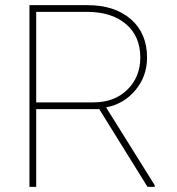

<svg xmlns="http://www.w3.org/2000/svg" viewBox="-20 -731 694 751"><path d="M368.2 -304.2H121.6V0H95.2V-710.9H321.8Q428.7 -710.9 491.9 -655.8Q555.2 -600.6 555.2 -505.9Q555.2 -433.1 510 -378.7Q464.8 -324.2 395 -311L585 -6.8V0H557.1ZM121.6 -330.6H345.7Q427.7 -330.6 478.3 -380.4Q528.8 -430.2 528.8 -505.9Q528.8 -588.9 472.9 -636.7Q417 -684.6 319.8 -684.6H121.6Z"/></svg>

Font: RobotoDraft Thin
Style: Regular
Weight: 250
Version: Version 2.001153; 2014